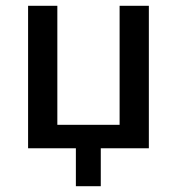

<svg xmlns="http://www.w3.org/2000/svg" viewBox="-20 -512 611 663"><path d="M242 131V0H77V-492H178V-81H393V-492H494V0H328V131Z"/></svg>

Font: Nunito Sans 10pt SemiCondensed SemiBold
Style: Regular
Weight: 600
Width: 4
Designer: Vernon Adams
Foundry: Vernon Adams
Version: Version 3.101;gftools[0.9.27]